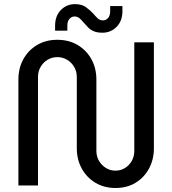

<svg xmlns="http://www.w3.org/2000/svg" viewBox="-20 -907 843 939"><path d="M544.8 12.4Q489.2 12.4 446.4 -13.3Q403.6 -39 379.6 -83.1Q355.6 -127.2 355.6 -182.2V-530.8Q355.6 -558 342.6 -580Q329.6 -602 308 -614.8Q286.4 -627.6 260.4 -627.6Q234.4 -627.6 212.9 -614.8Q191.4 -602 178.6 -580Q165.8 -558 165.8 -530.8V0H70V-517.8Q70 -573.4 94 -617.2Q118 -661 161 -686.7Q204 -712.4 260.4 -712.4Q317 -712.4 360 -686.7Q403 -661 427.2 -617.2Q451.4 -573.4 451.4 -517.8V-169.2Q451.4 -141.6 464.4 -119.8Q477.4 -98 498.5 -85.2Q519.6 -72.4 544.8 -72.4Q570 -72.4 591 -85.2Q612 -98 624.4 -119.8Q636.8 -141.6 636.8 -169.2V-700H732.6V-182.2Q732.6 -127.2 709 -83.1Q685.4 -39 643.2 -13.3Q601 12.4 544.8 12.4ZM481 -747Q454.4 -747 437.3 -754.8Q420.2 -762.6 409.4 -774.5Q398.6 -786.4 388.6 -797.2Q378.8 -809.2 368.7 -817.8Q358.6 -826.4 343.8 -826.4Q330.2 -826.4 319.8 -814.7Q309.4 -803 309.4 -782V-757H249.4V-780.8Q249.4 -829.4 277.7 -858.1Q306 -886.8 346.8 -886.8Q381.2 -886.8 401.5 -871.2Q421.8 -855.6 436 -840.6Q446.6 -828 457.3 -817.7Q468 -807.4 484 -807.4Q498 -807.4 508.4 -818.8Q518.8 -830.2 518.8 -852.2V-877.2H578.8V-853.4Q578.8 -804.4 550.3 -775.7Q521.8 -747 481 -747Z"/></svg>

Font: MuseoModerno Thin
Style: Regular
Weight: 100
Designer: Pablo Cosgaya, Héctor Gatti, Marcela Romero, and the Authors of The MuseoModerno Project.
Foundry: Omnibus-Type Team
Version: Version 1.003